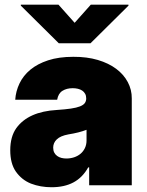

<svg xmlns="http://www.w3.org/2000/svg" viewBox="-20 -797 631 826"><path d="M201.7 8.5Q154.1 8.5 113.3 -7.1Q73.2 -23.1 47.9 -59.3Q24.1 -93.8 24.1 -150.6Q24.1 -209.2 50.4 -246.1Q101.9 -316.8 224.4 -323.9Q260.7 -326.3 285 -329.9Q309.3 -333.5 324 -339.3Q338.8 -345.2 344.8 -353.5Q350.9 -361.9 350.9 -373.6Q350.9 -385.3 346.2 -393.6Q341.6 -402 333.6 -407.3Q325.6 -412.6 315 -415.1Q304.3 -417.6 292.6 -417.6Q266.7 -417.6 248.6 -406.2Q230.5 -394.9 225.9 -367.9H45.5Q47.9 -404.5 63.9 -438Q79.9 -471.6 110.4 -497Q141 -522.4 187 -537.5Q233 -552.6 295.5 -552.6Q354 -552.9 400.7 -539.1Q447.4 -525.2 479.9 -500.9Q512.4 -476.6 529.8 -443.7Q547.2 -410.9 546.9 -373.6V0H363.6V-76.7H359.4Q334.9 -33 296 -12.3Q257.1 8.5 201.7 8.5ZM369.3 -610.8H233L69.6 -772.7V-777H231.5L301.1 -698.9L370.7 -777H532.7V-772.7ZM265.6 -115.1Q282.7 -115.1 298.5 -120.2Q314.3 -125.4 326.2 -135.3Q338.1 -145.2 345.2 -159.8Q352.3 -174.4 352.3 -193.2V-238.6Q320.7 -226.2 274.1 -218.8Q239.7 -212.4 224.3 -197.4Q208.8 -182.5 208.8 -161.9Q208.8 -149.5 213.4 -140.6Q218 -131.7 225.9 -126.1Q233.7 -120.4 244 -117.7Q254.3 -115.1 265.6 -115.1Z"/></svg>

Font: Linik Sans Black
Style: Regular
Weight: 900
Designer: Fonts by Rasmus Andersson / Changes by Cristiano Sobral with parts from Marc Monis
Foundry: rsms
Version: Version 3.020; ttfautohint (v1.6)